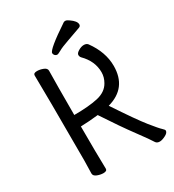

<svg xmlns="http://www.w3.org/2000/svg" viewBox="-213 -1006 1039 1147"><g transform="rotate(-30 306.5 -432.5)"><path d="M548.3 21Q529.3 21 521 8.8Q506.3 -16.1 447.8 -95Q389.2 -173.8 305.2 -301.8Q245.1 -294.9 184.1 -293Q184.1 -106 187 0Q187 16.1 162.1 16.1Q142.1 16.1 120.1 7.6Q98.1 -1 98.1 -18.1L100.1 -106.9Q100.1 -588.9 97.2 -694.8Q97.2 -710.9 122.1 -710.9Q142.1 -710.9 164.1 -702.4Q186 -693.8 186 -676.8Q184.1 -587.9 184.1 -372.1Q284.2 -372.1 346.7 -386Q409.2 -399.9 435.1 -446.8Q453.1 -478 453.1 -512.2Q453.1 -588.9 392.1 -649.9Q384.3 -658.2 384.3 -670.2Q384.3 -682.1 404.3 -694.1Q424.3 -706.1 442.1 -706.1Q460 -706.1 469.2 -694.8Q535.2 -604 535.2 -508.8Q535.2 -356.9 390.1 -316.9Q491.2 -164.1 537.1 -106.9Q583 -49.8 597.2 -37.4Q611.3 -24.9 611.3 -18.1Q611.3 -2.9 587.6 9Q564 21 548.3 21ZM254.4 -757.8Q254.4 -782.2 407.2 -883.8Q411.1 -886.2 418.9 -886.2Q428.2 -886.2 443.4 -875Q481 -849.1 481 -826.2Q481 -814.9 470.2 -810.1Q421.4 -792 373.3 -775.4Q325.2 -758.8 304.7 -746.8Q284.2 -734.9 276.1 -734.9Q268.1 -734.9 261.2 -741.9Q254.4 -749 254.4 -757.8Z"/></g></svg>

Font: LXGW WenKai GB Screen
Style: Regular
Weight: 400
Designer: LXGW / Fontworks Inc.
Foundry: LXGW / Fontworks Inc.
Version: Version 1.321;February 19, 2024;FontCreator 14.0.0.2901 64-b